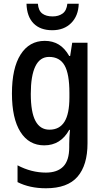

<svg xmlns="http://www.w3.org/2000/svg" viewBox="-20 -769 557 1029"><path d="M220 -550Q262 -550 294.5 -530.5Q327 -511 351 -469H356L367 -540H449V-1Q449 116 395.5 178Q342 240 226 240Q139 240 74 207V117Q148 156 226 156Q287 156 319 123.5Q351 91 351 20V4Q351 -11 352 -33Q353 -55 355 -73H351Q305 10 217 10Q135 10 89.5 -62Q44 -134 44 -268Q44 -404 90.5 -477Q137 -550 220 -550ZM243 -464Q194 -464 169.5 -413.5Q145 -363 145 -266Q145 -168 170 -121Q195 -74 245 -74Q299 -74 325.5 -116.5Q352 -159 352 -247V-271Q352 -373 326 -418.5Q300 -464 243 -464ZM402 -749Q400 -684 361.5 -645.5Q323 -607 260 -607Q196 -607 160 -643.5Q124 -680 122 -749H183Q186 -712 206.5 -696.5Q227 -681 262 -681Q294 -681 315.5 -696.5Q337 -712 341 -749Z"/></svg>

Font: Noto Sans Myanmar Condensed Medium
Style: Regular
Weight: 500
Width: 3
Designer: Monotype Design Team
Foundry: Monotype Imaging Inc.
Version: Version 2.107; ttfautohint (v1.8.4.7-5d5b)